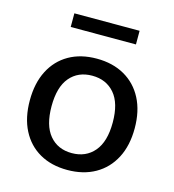

<svg xmlns="http://www.w3.org/2000/svg" viewBox="-104 -773 790 870"><g transform="rotate(15 290.5 -338.0)"><path d="M290 9Q215 9 160 -22.5Q105 -54 75 -112.5Q45 -171 45 -252Q45 -333 75 -391.5Q105 -450 160 -481.5Q215 -513 290 -513Q365 -513 420.5 -481.5Q476 -450 506.5 -391.5Q537 -333 537 -252Q537 -171 506.5 -112.5Q476 -54 420.5 -22.5Q365 9 290 9ZM290 -70Q356 -70 395 -116Q434 -162 434 -252Q434 -342 395 -387.5Q356 -433 290 -433Q224 -433 185.5 -387.5Q147 -342 147 -252Q147 -162 185.5 -116Q224 -70 290 -70ZM138 -621V-685H444V-621Z"/></g></svg>

Font: Mulish SemiBold
Style: Regular
Weight: 600
Designer: Vernon Adams
Foundry: Vernon Adams
Version: Version 3.603; ttfautohint (v1.8.3)